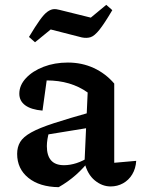

<svg xmlns="http://www.w3.org/2000/svg" viewBox="-20 -764 584 795"><path d="M438 8Q403 8 372.5 -17Q342 -42 330 -91L343 -381Q273 -431 173 -431Q156 -431 139 -429Q122 -427 107 -424L177 -458L156 -306Q109 -310 84.5 -328Q60 -346 60 -376Q60 -411 87.5 -440.5Q115 -470 160.5 -487.5Q206 -505 261 -505Q319 -505 368 -482.5Q417 -460 453 -418V-90L544 -98Q542 -66 527.5 -42Q513 -18 489.5 -5Q466 8 438 8ZM223 11Q144 10 97.5 -27.5Q51 -65 51 -127Q51 -155 63.5 -176Q76 -197 109 -215.5Q142 -234 203.5 -254Q265 -274 361 -301V-237L146 -202L184 -219Q179 -204 176.5 -188Q174 -172 174 -159Q174 -120 191.5 -100Q209 -80 245 -80Q270 -80 296.5 -88.5Q323 -97 353 -116V-103Q326 -68 294.5 -40Q263 -12 223 11ZM125 -589 100 -611Q127 -656 145 -681Q163 -706 176.5 -715.5Q190 -725 201.5 -726Q213 -727 227 -723L356 -691L420 -744L445 -722Q412 -666 391.5 -640.5Q371 -615 355 -610Q339 -605 319 -609L190 -642Z"/></svg>

Font: Piazzolla Thin
Style: Bold
Weight: 700
Version: Version 2.005